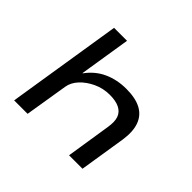

<svg xmlns="http://www.w3.org/2000/svg" viewBox="-163 -908 1110 1110"><g transform="rotate(45 392.5 -352.5)"><path d="M75 0 187 -705H293L243 -391H245Q288 -450 350 -478Q412 -506 487 -506Q562 -506 608 -481.5Q654 -457 672 -407.5Q690 -358 679 -284L634 0H524L567 -275Q575 -325 564 -354.5Q553 -384 523 -399Q493 -414 443 -414Q390 -414 343 -392Q296 -370 265 -336.5Q234 -303 228 -264L185 0Z"/></g></svg>

Font: Nunito Sans 7pt Expanded Medium
Style: Italic
Weight: 500
Width: 7
Italic angle: -9°
Designer: Vernon Adams
Foundry: Vernon Adams
Version: Version 3.101;gftools[0.9.27]